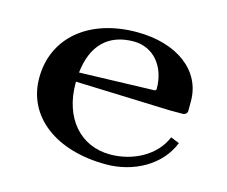

<svg xmlns="http://www.w3.org/2000/svg" viewBox="-79 -611 852 721"><g transform="rotate(15 347.5 -250.0)"><path d="M60 -244C60 -94.6 190.4 5 386 5C491.8 5 593.2 -49.1 630 -143L596.5 -156.6C564.6 -79.1 478.7 -35 391 -35C275.1 -35 197 -125 197 -260V-265.9L565 -253H615C624.9 -253 633 -260.2 633 -269V-307.5C633 -424.5 528.2 -505 371 -505C184.4 -505 60 -400.6 60 -244ZM199.2 -302.1C210.9 -410.2 269.4 -468 368 -468C444.2 -468 497 -406.5 497 -318C497 -314.2 493.9 -311.1 490 -311Z"/></g></svg>

Font: Prida01
Style: Black
Weight: 900
Designer: gluk
Foundry: gluk
Version: Version 00.072